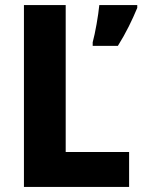

<svg xmlns="http://www.w3.org/2000/svg" viewBox="-20 -734 559 754"><path d="M74 0H487V-137H238V-714H74ZM519 -703V-714H370C366 -673 354 -604 344 -568V-554H443C475 -605 499 -655 519 -703Z"/></svg>

Font: Noto Sans Thai Looped SemiCondensed ExtraBold
Style: Regular
Weight: 800
Width: 4
Designer: Sasikarn Vongin, Ben Mitchell
Foundry: The Fontpad Ltd
Version: Version 1.001